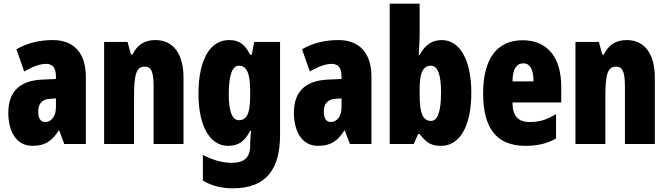

<svg xmlns="http://www.w3.org/2000/svg" viewBox="-20 -780 3616 1040"><path d="M266 -563C190 -563 123 -545 69 -513L111 -393C160 -421 198 -434 230 -434C266 -434 283 -411 283 -366V-352L211 -349C90 -344 25 -287 25 -169C25 -79 61 10 156 10C225 10 262 -17 298 -73H301L328 0H445V-363C445 -498 376 -563 266 -563ZM253 -245 283 -247V-198C283 -151 258 -119 226 -119C200 -119 187 -138 187 -176C187 -220 209 -243 253 -245Z M822 -563C763 -563 723 -537 698 -485H689L671 -553H544V0H706V-253C706 -378 718 -419 764 -419C804 -419 812 -381 812 -308V0H974V-360C974 -489 918 -563 822 -563Z M1220 -563C1116 -563 1055 -453 1055 -272C1055 -99 1116 10 1215 10C1272 10 1305 -14 1335 -71H1340C1337 -51 1335 -17 1335 5V11C1335 78 1296 102 1237 102C1188 102 1138 90 1079 59V198C1126 226 1177 240 1242 240C1421 240 1497 137 1497 -49V-553H1357L1344 -484H1335C1304 -544 1272 -563 1220 -563ZM1273 -424C1317 -424 1335 -384 1335 -285V-256C1335 -168 1317 -129 1274 -129C1238 -129 1219 -176 1219 -270C1219 -375 1239 -424 1273 -424Z M1813 -563C1737 -563 1670 -545 1616 -513L1658 -393C1707 -421 1745 -434 1777 -434C1813 -434 1830 -411 1830 -366V-352L1758 -349C1637 -344 1572 -287 1572 -169C1572 -79 1608 10 1703 10C1772 10 1809 -17 1845 -73H1848L1875 0H1992V-363C1992 -498 1923 -563 1813 -563ZM1800 -245 1830 -247V-198C1830 -151 1805 -119 1773 -119C1747 -119 1734 -138 1734 -176C1734 -220 1756 -243 1800 -245Z M2253 -588V-760H2091V0H2221L2245 -54H2253C2292 -3 2320 10 2369 10C2473 10 2533 -101 2533 -278C2533 -455 2471 -563 2373 -563C2323 -563 2283 -539 2253 -482H2248C2251 -532 2253 -567 2253 -588ZM2314 -424C2351 -424 2369 -376 2369 -280C2369 -175 2350 -125 2315 -125C2271 -125 2253 -166 2253 -265V-297C2253 -385 2271 -424 2314 -424Z M2811 -562C2670 -562 2597 -459 2597 -274C2597 -90 2666 10 2826 10C2890 10 2944 -2 2992 -30V-162C2941 -131 2901 -119 2850 -119C2786 -119 2756 -151 2756 -225H3020V-310C3020 -472 2943 -562 2811 -562ZM2815 -437C2848 -437 2870 -409 2870 -339H2756C2756 -411 2781 -437 2815 -437Z M3375 -563C3316 -563 3276 -537 3251 -485H3242L3224 -553H3097V0H3259V-253C3259 -378 3271 -419 3317 -419C3357 -419 3365 -381 3365 -308V0H3527V-360C3527 -489 3471 -563 3375 -563Z"/></svg>

Font: Noto Sans Devanagari ExtraCondensed Black
Style: Regular
Weight: 900
Width: 2
Designer: Jelle Bosma - Monotype Design Team
Foundry: Monotype Imaging Inc.
Version: Version 2.004